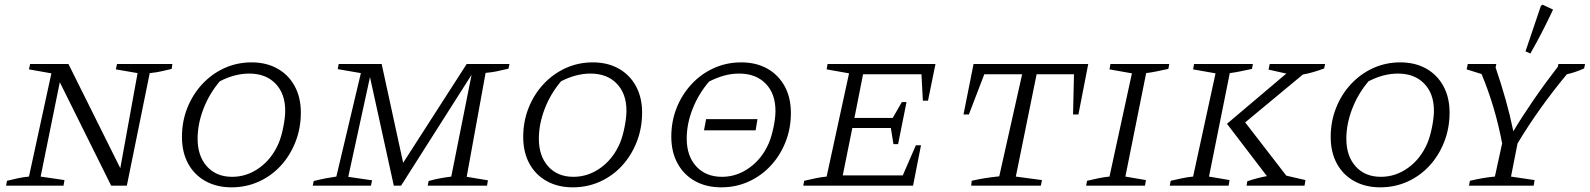

<svg xmlns="http://www.w3.org/2000/svg" viewBox="-20 -795 6806 822"><path d="M481 -521H718L715 -500Q692 -495 672 -490Q652 -485 621 -482L523 0H456L236 -443L154 -39L256 -24L252 0H6L10 -21Q34 -27 57.5 -32Q81 -37 104 -39L200 -481L104 -498L109 -521H273L495 -75L569 -482L476 -498Z M971 7Q908 7 860 -19.5Q812 -46 785.5 -94.5Q759 -143 759 -209Q759 -275 782 -333Q805 -391 846 -435Q887 -479 941 -503.5Q995 -528 1057 -528Q1120 -528 1167.5 -501.5Q1215 -475 1241.5 -426.5Q1268 -378 1268 -313Q1268 -246 1245 -187.5Q1222 -129 1182 -85.5Q1142 -42 1088 -17.5Q1034 7 971 7ZM974 -38Q1037 -38 1090.5 -76.5Q1144 -115 1173 -182Q1185 -211 1193 -251.5Q1201 -292 1201 -321Q1201 -394 1159.5 -437Q1118 -480 1047 -480Q985 -480 921 -447Q876 -394 851 -329Q826 -264 826 -201Q826 -127 866 -82.5Q906 -38 974 -38Z M1319 0 1323 -20Q1351 -27 1374.5 -31.5Q1398 -36 1420 -39L1525 -482L1426 -499L1430 -521H1614L1706 -98L1978 -521H2161L2157 -501Q2128 -494 2106 -489.5Q2084 -485 2059 -483L1978 -38L2069 -23L2065 0H1811L1815 -20Q1839 -27 1863.5 -31.5Q1888 -36 1912 -39L1999 -475L1697 0H1666L1564 -465L1471 -38L1573 -23L1568 0Z M2432 7Q2369 7 2321 -19.5Q2273 -46 2246.5 -94.5Q2220 -143 2220 -209Q2220 -275 2243 -333Q2266 -391 2307 -435Q2348 -479 2402 -503.5Q2456 -528 2518 -528Q2581 -528 2628.5 -501.5Q2676 -475 2702.5 -426.5Q2729 -378 2729 -313Q2729 -246 2706 -187.5Q2683 -129 2643 -85.5Q2603 -42 2549 -17.5Q2495 7 2432 7ZM2435 -38Q2498 -38 2551.5 -76.5Q2605 -115 2634 -182Q2646 -211 2654 -251.5Q2662 -292 2662 -321Q2662 -394 2620.5 -437Q2579 -480 2508 -480Q2446 -480 2382 -447Q2337 -394 2312 -329Q2287 -264 2287 -201Q2287 -127 2327 -82.5Q2367 -38 2435 -38Z M3068 7Q3004 7 2956 -19.5Q2908 -46 2881 -95Q2854 -144 2854 -210Q2854 -276 2877 -333.5Q2900 -391 2941 -435Q2982 -479 3036.5 -503.5Q3091 -528 3153 -528Q3217 -528 3264.5 -501.5Q3312 -475 3339 -426.5Q3366 -378 3366 -311Q3366 -245 3343 -187Q3320 -129 3279.5 -85.5Q3239 -42 3185 -17.5Q3131 7 3068 7ZM3071 -38Q3134 -38 3188 -76.5Q3242 -115 3271 -181Q3283 -209 3291.5 -249.5Q3300 -290 3300 -320Q3300 -394 3258 -437Q3216 -480 3145 -480Q3111 -480 3079 -471Q3047 -462 3016 -446Q2971 -394 2945.5 -329.5Q2920 -265 2920 -202Q2920 -127 2961 -82.5Q3002 -38 3071 -38ZM2994 -237 3003 -285H3223L3215 -237Z M3419 0 3423 -21Q3449 -27 3472.5 -32Q3496 -37 3519 -39L3615 -481L3519 -498L3523 -521H3985L3953 -364H3931L3925 -477H3675L3638 -290H3802L3841 -358H3861L3825 -178H3805L3794 -247H3629L3588 -44H3845L3901 -173H3923L3889 0Z M4639 -521 4597 -305H4574L4578 -477H4418L4329 -39L4441 -24L4436 0H4138L4140 -21Q4170 -28 4198.5 -32.5Q4227 -37 4258 -40L4356 -477H4194L4128 -305H4105L4148 -521Z M4630 0 4634 -21Q4660 -27 4683.5 -32Q4707 -37 4730 -39L4826 -481L4730 -498L4734 -521H4986L4982 -500Q4953 -494 4932 -489.5Q4911 -485 4887 -482L4798 -39L4886 -24L4882 0Z M4988 0 4992 -21Q5018 -27 5041.5 -32Q5065 -37 5088 -39L5184 -481L5088 -498L5092 -521H5344L5340 -500Q5311 -494 5290 -489.5Q5269 -485 5245 -482L5156 -39L5244 -24L5240 0ZM5317 0 5320 -19Q5365 -34 5404 -41L5233 -265L5487 -480L5411 -497L5416 -521H5653L5649 -502Q5602 -484 5558 -476L5311 -271L5487 -43L5569 -24L5565 0Z M5889 7Q5826 7 5778 -19.5Q5730 -46 5703.5 -94.5Q5677 -143 5677 -209Q5677 -275 5700 -333Q5723 -391 5764 -435Q5805 -479 5859 -503.5Q5913 -528 5975 -528Q6038 -528 6085.5 -501.5Q6133 -475 6159.5 -426.5Q6186 -378 6186 -313Q6186 -246 6163 -187.5Q6140 -129 6100 -85.5Q6060 -42 6006 -17.5Q5952 7 5889 7ZM5892 -38Q5955 -38 6008.5 -76.5Q6062 -115 6091 -182Q6103 -211 6111 -251.5Q6119 -292 6119 -321Q6119 -394 6077.5 -437Q6036 -480 5965 -480Q5903 -480 5839 -447Q5794 -394 5769 -329Q5744 -264 5744 -201Q5744 -127 5784 -82.5Q5824 -38 5892 -38Z M6269 0 6273 -21Q6303 -28 6329 -32.5Q6355 -37 6380 -39L6411 -181Q6382 -336 6323 -478L6259 -498L6264 -521H6386L6383 -506Q6407 -436 6426 -368.5Q6445 -301 6459 -233Q6496 -295 6545.5 -367Q6595 -439 6650 -510L6652 -521H6766L6762 -502Q6724 -485 6688 -477Q6567 -331 6477 -181L6449 -39L6550 -24L6546 0ZM6532 -566 6511 -575 6577 -770 6584 -775 6629 -754Q6609 -711 6585 -664Q6561 -617 6532 -566Z"/></svg>

Font: Piazzolla SC Light
Style: Italic
Weight: 300
Italic angle: -11.3°
Designer: Juan Pablo del Peral
Foundry: Huerta Tipografica
Version: Version 1.330